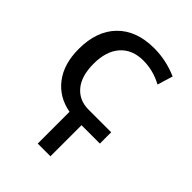

<svg xmlns="http://www.w3.org/2000/svg" viewBox="-216 -635 961 961"><g transform="rotate(45 264.5 -155.0)"><path d="M447 -80V0H317V220H227V-5Q139 -21 88 -87.5Q37 -154 37 -260Q37 -387 107 -458.5Q177 -530 302 -530Q387 -530 467 -495L442 -413Q377 -448 307 -448Q230 -448 186 -399Q142 -350 142 -260Q142 -174 181 -127Q220 -80 287 -80Z"/></g></svg>

Font: M PLUS 1p Medium
Style: Regular
Weight: 500
Version: Version 1.062